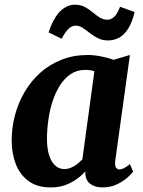

<svg xmlns="http://www.w3.org/2000/svg" viewBox="-20 -808 622 838"><path d="M483 -106.5Q480.5 -86 486 -77.2Q491.5 -68.5 502 -68.5Q509.5 -68.5 520 -73.5Q530.5 -78.5 547 -91.5L561 -59Q555.5 -51 537.5 -34.2Q519.5 -17.5 491.2 -3.8Q463 10 426.5 10Q395.5 10 375 -4.8Q354.5 -19.5 352 -49.5L353 -60.5Q337.5 -43 315.2 -26.8Q293 -10.5 264.8 -0.2Q236.5 10 201.5 10Q142 10 104.2 -18Q66.5 -46 48.8 -92.5Q31 -139 31 -194.5Q31 -250.5 45.2 -304.5Q59.5 -358.5 87.2 -406.2Q115 -454 155.5 -490.2Q196 -526.5 248.2 -547.2Q300.5 -568 363.5 -568Q391 -568 422.8 -561.5Q454.5 -555 476 -547L547 -568ZM392 -497Q382.5 -500.5 372.2 -501.8Q362 -503 352 -503Q316 -503 288.8 -484.8Q261.5 -466.5 241.8 -435.5Q222 -404.5 209.2 -365Q196.5 -325.5 190.8 -283.2Q185 -241 185 -200.5Q185 -159.5 194.5 -130.2Q204 -101 221 -85.5Q238 -70 261 -70Q273 -70 283.8 -73.8Q294.5 -77.5 304.5 -83.5Q314.5 -89.5 323.2 -97Q332 -104.5 339.5 -112.5ZM192 -666.5Q205.5 -707.5 223 -734.2Q240.5 -761 261.8 -774.2Q283 -787.5 306.5 -787.5Q332 -787.5 350.5 -777.5Q369 -767.5 384.2 -754.5Q399.5 -741.5 415 -731.8Q430.5 -722 449.5 -722Q464.5 -722 478 -734.2Q491.5 -746.5 504 -778.5L567.5 -755.5Q557 -711 539.8 -683.5Q522.5 -656 500.2 -643.8Q478 -631.5 451.5 -631.5Q427 -631.5 407.5 -641.2Q388 -651 372 -663.8Q356 -676.5 341.2 -686.2Q326.5 -696 310.5 -696Q292.5 -696 278.5 -681.8Q264.5 -667.5 249 -639Z"/></svg>

Font: Merriweather Light 18pt ExtraBold
Style: Italic
Weight: 800
Italic angle: -7.8°
Version: Version 2.101